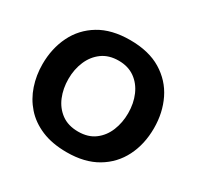

<svg xmlns="http://www.w3.org/2000/svg" viewBox="-158 -909 1130 1103"><g transform="rotate(30 407.0 -357.5)"><path d="M410.5 13.5Q314 13.5 243.5 -16.2Q173 -46 127.5 -97.8Q82 -149.5 59.8 -216Q37.5 -282.5 37.5 -356Q37.5 -460 78.8 -544.2Q120 -628.5 201.8 -678Q283.5 -727.5 406 -727.5Q530 -727.5 612.2 -677.5Q694.5 -627.5 735.5 -543.5Q776.5 -459.5 776.5 -357Q776.5 -250.5 734.2 -166.8Q692 -83 610.5 -34.8Q529 13.5 410.5 13.5ZM408 -122Q474 -122 517.8 -154.8Q561.5 -187.5 583.2 -241Q605 -294.5 605 -357Q605 -422.5 581.8 -476Q558.5 -529.5 514.5 -560.8Q470.5 -592 408 -592Q343 -592 298.8 -559.8Q254.5 -527.5 231.8 -474Q209 -420.5 209 -357Q209 -293.5 231 -240.2Q253 -187 297.2 -154.5Q341.5 -122 408 -122Z"/></g></svg>

Font: Heraclito
Style: Bold
Weight: 700
Designer: Kostas Bartsokas (font) & Cristiano Sobral (main changes)
Foundry: Kostas Bartsokas (font) & Cristiano Sobral (main changes)
Version: Version 1.00;July 8, 2020;FontCreator 13.0.0.2655 64-bit